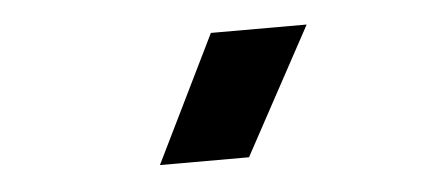

<svg xmlns="http://www.w3.org/2000/svg" viewBox="-29 -842 643 280"><g transform="rotate(-5 293.0 -702.0)"><path d="M195.8 -609.4H326.2L426.8 -794.9H286.6Z"/></g></svg>

Font: CaskaydiaCove Nerd Font
Style: Bold
Weight: 700
Designer: Aaron Bell
Foundry: Saja Typeworks
Version: Version 2111.1;Nerd Fonts 2.3.0